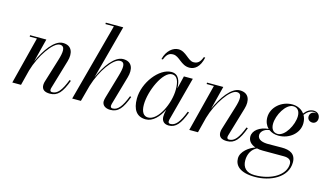

<svg xmlns="http://www.w3.org/2000/svg" viewBox="-107 -1123 3040 1756"><g transform="rotate(15 1413.0 -245.0)"><path d="M135 -446.5 21.5 0H104L141 -145.5C183.5 -295 289.5 -447 353 -447C407 -447 399 -385.5 375 -308L307.5 -88.5C304.5 -79.5 301 -66.5 301 -52.5C301 -9.5 327.5 10 379.5 10C453 10 492 -38 535 -153L522 -157.5C481 -51.5 446 -8.5 395 -8.5C380.5 -8.5 376 -17 376 -27.5C376 -32.5 377 -39.5 379 -45.5L460 -319.5C484 -400 462.5 -469.5 376 -469.5C295.5 -469.5 214 -352.5 164.5 -238.5L220.5 -460H66.5V-446.5Z M944 -308 881 -92C876.5 -75.5 873 -61.5 873 -51C873 -13 904 10 951 10C1025 10 1063.5 -38 1106.5 -153L1094 -157.5C1053 -51.5 1017 -8 968 -8C955 -8 948 -15 948 -28.5C948 -33.5 949 -40 950.5 -45.5L1029 -319.5C1052.5 -400.5 1033 -469.5 946.5 -469.5C865 -469.5 785 -355.5 735.5 -241.5L871 -750H706V-736.5H786L588.5 0H671L712.5 -154.5C759 -306.5 859.5 -446.5 923 -446.5C975.5 -446.5 968.5 -392 944 -308Z M1377 -629C1436.5 -629 1469.5 -550 1549 -550C1598 -550 1647 -582 1667 -677H1653.5C1635 -628.5 1613.5 -608 1573.5 -608C1521 -608 1484.5 -687 1412 -687C1363 -687 1303.5 -645 1283.5 -560H1297C1316.5 -609.5 1337.5 -629 1377 -629ZM1653.5 -153 1641 -157.5C1599.5 -51.5 1564 -8 1515.5 -8C1500.5 -8 1495 -16.5 1495 -28C1495 -32.5 1495.5 -38.5 1497 -44L1607.5 -460H1523L1494 -339C1492 -409 1472.5 -470 1403.5 -470C1289 -470 1160 -305.5 1160 -152.5C1160 -51.5 1199 10 1286.5 10C1352.5 10 1408.5 -49 1445.5 -124.5L1438 -85C1437 -78 1436 -69 1436 -58C1436 -18 1457 10 1504 10C1570.5 10 1610.5 -38 1653.5 -153ZM1483 -324C1483 -191.5 1397.5 -12 1302.5 -12C1261.5 -12 1236 -46 1236 -116C1236 -246 1327.5 -451 1414 -451C1465 -451 1483 -398.5 1483 -324Z M1810.5 -446.5 1697 0H1779.5L1816.5 -145.5C1859 -295 1965 -447 2028.5 -447C2082.5 -447 2074.5 -385.5 2050.5 -308L1983 -88.5C1980 -79.5 1976.5 -66.5 1976.5 -52.5C1976.5 -9.5 2003 10 2055 10C2128.5 10 2167.5 -38 2210.5 -153L2197.5 -157.5C2156.5 -51.5 2121.5 -8.5 2070.5 -8.5C2056 -8.5 2051.5 -17 2051.5 -27.5C2051.5 -32.5 2052.5 -39.5 2054.5 -45.5L2135.5 -319.5C2159.5 -400 2138 -469.5 2051.5 -469.5C1971 -469.5 1889.5 -352.5 1840 -238.5L1896 -460H1742V-446.5Z M2498 -160C2599.5 -160 2689.5 -233 2689.5 -328.5C2689.5 -357 2683 -382.5 2670.5 -403.5C2696 -437.5 2723 -453.5 2755 -453.5C2765.5 -453.5 2774.5 -451 2782 -445.5C2777.5 -447.5 2772 -448 2766.5 -448C2742.5 -448 2719 -431.5 2719 -400.5C2719 -372.5 2741.5 -356 2766.5 -356C2794 -356 2812.5 -378.5 2812.5 -406C2812.5 -442.5 2786.5 -465 2752.5 -465C2718.5 -465 2689.5 -448 2663.5 -414C2638.5 -449 2597 -469.5 2548 -469.5C2446.5 -469.5 2356.5 -392 2356.5 -296.5C2356.5 -254.5 2371.5 -220.5 2396 -197C2311.5 -189 2252 -144 2252 -86.5C2252 -47 2278 -16.5 2323.5 -1.5C2268.5 16.5 2194 70 2194 135.5C2194 200.5 2240.5 260 2389 260C2528.5 260 2689.5 188 2689.5 42C2689.5 -39 2632 -63 2557 -63C2528.5 -63 2461 -62 2426 -62C2381.5 -62 2326 -73 2326 -120.5C2326 -149.5 2353.5 -182.5 2406 -188.5C2430.5 -170 2462.5 -160 2498 -160ZM2486.5 -173.5C2442.5 -173.5 2422.5 -207.5 2422.5 -251.5C2422.5 -335.5 2491 -455.5 2560 -455.5C2604 -455.5 2624 -422.5 2624 -378.5C2624 -294.5 2555.5 -173.5 2486.5 -173.5ZM2263.5 135.5C2263.5 76 2291 25.5 2339.5 3C2356 7 2375 9 2395.5 9H2593.5C2638 9 2666.5 23.5 2666.5 62.5C2666.5 162.5 2546.5 245 2380 245C2300 245 2263.5 201.5 2263.5 135.5Z"/></g></svg>

Font: Bodoni* 16pt
Style: Italic
Weight: 400
Italic angle: -13°
Version: Version 2.3